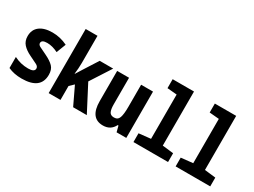

<svg xmlns="http://www.w3.org/2000/svg" viewBox="-52 -1361 2605 1971"><g transform="rotate(30 1250.0 -375.0)"><path d="M223 10Q448 10 448 -163Q448 -225 415 -259.5Q382 -294 315 -326Q254 -354 229.5 -367.5Q205 -381 205 -401Q205 -439 271 -439Q332 -439 400 -405L443 -517Q358 -559 265 -559Q168 -559 114 -517.5Q60 -476 60 -399Q60 -341 94 -303.5Q128 -266 187 -238Q248 -209 276.5 -194Q305 -179 305 -155Q305 -113 230 -113Q141 -113 63 -153V-22Q133 10 223 10Z M540 0H680V-165L729 -212L830 0H992L832 -307L988 -549H828L726 -389Q712 -366 699 -346Q686 -326 674 -306H671Q675 -338 677.5 -372Q680 -406 680 -439V-760H540Z M1187 10Q1278 10 1318 -70H1327L1345 0H1460V-549H1319V-285Q1319 -199 1304.5 -158.5Q1290 -118 1245 -118Q1204 -118 1190 -147Q1176 -176 1176 -233V-549H1035V-191Q1035 10 1187 10Z M1545 0V-104L1685 -119V-644L1571 -654V-760H1824V-119L1955 -104V0Z M2045 0V-104L2185 -119V-644L2071 -654V-760H2324V-119L2455 -104V0Z"/></g></svg>

Font: Noto Sans Mono Condensed Extra
Style: Regular
Weight: 800
Width: 3
Designer: Monotype Design Team
Foundry: Monotype Imaging Inc.
Version: Version 1.900